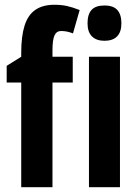

<svg xmlns="http://www.w3.org/2000/svg" viewBox="-20 -785 582 805"><path d="M285 -439H200V0H69V-439H8V-509L69 -547V-564Q69 -633 83 -677.5Q97 -722 128 -743.5Q159 -765 208 -765Q237 -765 260 -760Q283 -755 314 -743L286 -645Q273 -650 261 -652.5Q249 -655 236 -655Q217 -655 208.5 -636.5Q200 -618 200 -573V-547H285ZM483 -547V0H353V-547ZM418 -762Q455 -762 472 -743Q489 -724 489 -687Q489 -651 471 -632.5Q453 -614 418 -614Q384 -614 365.5 -632.5Q347 -651 347 -687Q347 -725 364 -743.5Q381 -762 418 -762Z"/></svg>

Font: Noto Sans Display ExtraCondensed
Style: Bold
Weight: 700
Width: 2
Designer: Monotype Design Team
Foundry: Monotype Imaging Inc.
Version: Version 2.003